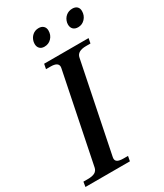

<svg xmlns="http://www.w3.org/2000/svg" viewBox="-232 -970 902 1055"><g transform="rotate(-30 218.5 -442.5)"><path d="M136 -820Q136 -828 137 -832Q142 -856 158.5 -870.5Q175 -885 198 -885Q217 -885 228 -874.5Q239 -864 239 -846Q239 -818 221 -799Q203 -780 176 -780Q157 -780 146.5 -791Q136 -802 136 -820ZM348 -821Q348 -828 349 -832Q354 -856 371 -870.5Q388 -885 412 -885Q431 -885 441.5 -875Q452 -865 452 -847Q452 -819 434 -799.5Q416 -780 390 -780Q370 -780 359 -791Q348 -802 348 -821ZM-10 -31H19Q47 -31 62.5 -39.5Q78 -48 82 -67L197 -632Q198 -635 198 -640Q198 -669 150 -669H121L127 -700H409L403 -669H375Q319 -669 312 -632L197 -67Q196 -64 196 -58Q196 -44 208 -37.5Q220 -31 245 -31H273L267 0H-15Z"/></g></svg>

Font: Taviraj Medium
Style: Italic
Weight: 500
Italic angle: -12°
Designer: Katatrad Team
Foundry: CadsonDemak
Version: Version 1.001